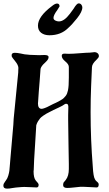

<svg xmlns="http://www.w3.org/2000/svg" viewBox="-20 -961 647 1138"><path d="M297 -855Q297 -845 307.5 -839.5Q318 -834 329 -834Q360 -834 394 -879Q402 -889 416 -909Q435 -941 446 -941Q456 -941 462 -933.5Q468 -926 468 -917Q468 -892 437 -853Q406 -814 384 -795Q341 -752 273 -752Q243 -752 224 -766.5Q205 -781 205 -809Q205 -863 288 -925Q306 -940 318 -940Q333 -940 333 -923L320 -902Q297 -871 297 -855ZM458 146Q444 147 419 150Q394 153 378 153Q354 153 354 135Q354 130 355.5 125Q357 120 359 118Q361 116 365 111.5Q369 107 370 105Q388 82 388 41V11Q388 -9 386 -105.5Q384 -202 384 -247V-279Q384 -307 385 -322Q387 -346 372 -346Q368 -346 363 -343Q353 -335 328 -323.5Q303 -312 297 -309Q293 -307 276.5 -298.5Q260 -290 254.5 -287Q249 -284 236.5 -275.5Q224 -267 218 -260Q212 -253 205.5 -242.5Q199 -232 195 -219Q194 -190 187.5 -97Q181 -4 180 46Q179 49 179 54Q179 93 192 109Q209 126 209 134Q209 150 197 150Q188 150 163 148.5Q138 147 123 147Q120 147 113.5 147.5Q107 148 104 148Q72 150 50 154Q36 157 22 157Q0 157 0 140Q0 133 2.5 127.5Q5 122 10 115.5Q15 109 16 107Q24 97 29 80Q34 63 35.5 51Q37 39 39 11.5Q41 -16 42 -25Q48 -88 59 -221L61 -257Q84 -486 88 -531Q88 -540 88.5 -549Q89 -558 89 -559Q88 -576 70.5 -597.5Q53 -619 50 -625Q49 -628 49 -634Q49 -648 68 -648Q81 -648 101.5 -644Q122 -640 126 -639Q131 -639 142 -637.5Q153 -636 156 -636Q202 -634 212 -634Q216 -634 226.5 -634.5Q237 -635 243 -635Q268 -635 268 -623Q268 -614 262.5 -606.5Q257 -599 248 -590.5Q239 -582 236 -579Q220 -561 220 -549Q220 -540 215 -480Q213 -460 210 -419Q207 -378 206 -360Q205 -356 205 -348Q205 -316 227 -316Q228 -316 230 -316.5Q232 -317 234 -317Q254 -322 294 -344Q298 -346 310.5 -351.5Q323 -357 327.5 -360Q332 -363 342 -368.5Q352 -374 357 -379Q362 -384 368 -391Q374 -398 377.5 -407Q381 -416 383 -426Q388 -450 388 -501V-564Q388 -580 367 -597Q346 -614 346 -630Q346 -643 361 -643H365Q368 -643 376 -642.5Q384 -642 387 -642Q410 -642 452.5 -645.5Q495 -649 512 -649Q536 -652 541 -652Q551 -652 558.5 -645.5Q566 -639 566 -629Q566 -624 564 -621Q562 -618 558 -613.5Q554 -609 552 -607Q525 -582 525 -562Q525 -550 520 -448Q517 -374 517 -296Q517 -134 530 27Q533 86 543 102Q547 110 555 116Q565 124 565 132Q565 150 553 150Q541 150 513.5 148Q486 146 472 146Z"/></svg>

Font: Fedorovsk Unicode
Style: Medium
Weight: 500
Designer: Aleksandr Andreev and Nikita Simmons
Version: Version 3.2